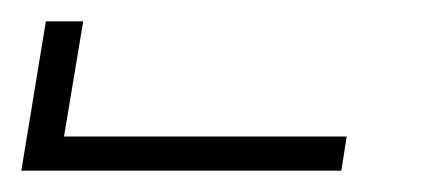

<svg xmlns="http://www.w3.org/2000/svg" viewBox="-377 -760 397 180"><path d="M-357 -600 -334 -740H-299L-317 -632H-52L-57 -600Z"/></svg>

Font: Iosevka Extralight
Style: Italic
Weight: 200
Italic angle: -9°
Monospace: yes
Designer: Belleve Invis
Foundry: Belleve Invis
Version: Version 32.5.0; ttfautohint (v1.8.4)